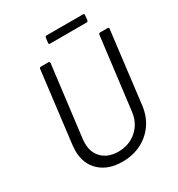

<svg xmlns="http://www.w3.org/2000/svg" viewBox="-197 -967 1023 1103"><g transform="rotate(-30 314.5 -415.5)"><path d="M89 -182Q89 -192 91 -216L149 -690Q149 -694 152 -697Q155 -700 160 -700H209Q218 -700 218 -690L159 -214Q158 -206 158 -191Q158 -129 197 -91.5Q236 -54 302 -54Q374 -54 424 -98Q474 -142 483 -214L542 -690Q542 -694 545 -697Q548 -700 553 -700H602Q612 -700 610 -690L552 -216Q544 -149 509 -98.5Q474 -48 418.5 -20Q363 8 294 8Q200 8 144.5 -43.5Q89 -95 89 -182ZM263 -798 267 -829Q267 -833 270 -836Q273 -839 277 -839H519Q529 -839 527 -829L524 -798Q522 -788 513 -788H271Q261 -788 263 -798Z"/></g></svg>

Font: Barlow
Style: Italic
Weight: 400
Italic angle: -7°
Designer: Jeremy Tribby
Foundry: Tribby Type
Version: Version 1.408